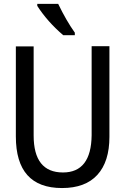

<svg xmlns="http://www.w3.org/2000/svg" viewBox="-20 -951 640 981"><path d="M539.1 -714.8V-252Q539.1 -125 477.5 -57.6Q416 9.8 296.9 9.8Q61 9.8 61 -253.9V-713.9H151.9V-258.8Q151.9 -69.8 301.8 -69.8Q445.8 -69.8 448.2 -259.8V-714.8ZM362.3 -771H303.2Q222.2 -840.3 170.4 -920.9V-931.2H277.3Q319.3 -844.2 362.3 -784.2Z"/></svg>

Font: TypoPRO Noto Mono
Style: Regular
Weight: 400
Designer: Monotype Design Team
Foundry: Monotype Imaging Inc.
Version: Version 1.00